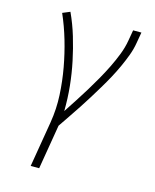

<svg xmlns="http://www.w3.org/2000/svg" viewBox="-112 -605 724 896"><g transform="rotate(15 250.0 -156.5)"><path d="M123 215 160 -6Q171 -73 167.5 -139.5Q164 -206 152.5 -269.5Q141 -333 123 -394.5Q105 -456 80 -513L116 -528Q140 -476 156.5 -421Q173 -366 185 -309Q197 -252 203 -193Q209 -134 208 -73Q229 -105 249.5 -136.5Q270 -168 289.5 -200Q309 -232 327.5 -264.5Q346 -297 362.5 -330.5Q379 -364 392.5 -398.5Q406 -433 412 -468L421 -520H461L452 -468Q447 -437 435.5 -406Q424 -375 410 -344.5Q396 -314 380 -284.5Q364 -255 346.5 -226Q329 -197 311.5 -168.5Q294 -140 275.5 -112Q257 -84 238 -56Q219 -28 200 0L164 215Z"/></g></svg>

Font: Iosevka Term Curly Extralight
Style: Italic
Weight: 200
Italic angle: -9°
Designer: Belleve Invis
Foundry: Belleve Invis
Version: Version 32.3.0